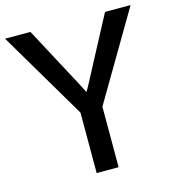

<svg xmlns="http://www.w3.org/2000/svg" viewBox="-115 -854 867 949"><g transform="rotate(-15 318.5 -379.5)"><path d="M-2.9 -758.8H127L248 -532.2Q289.1 -457 316.4 -402.3H319.3Q330.1 -420.9 341.8 -442.9Q353.5 -464.8 367.2 -491.2Q380.9 -517.6 388.7 -532.2L508.8 -758.8H639.6L375 -309.6V0H262.7V-309.6Z"/></g></svg>

Font: Gothic A1 SemiBold
Style: Regular
Weight: 600
Version: Version 2.50